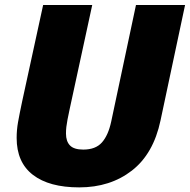

<svg xmlns="http://www.w3.org/2000/svg" viewBox="-20 -758 782 790"><path d="M640.5 -262.5Q611.5 -125 522.5 -56Q433.5 13 306 13Q182.5 13 115.5 -38.5Q48.5 -90 48.5 -190.5Q48.5 -223 54.2 -255.5Q60 -288 71 -340L157.5 -737.5H359.5L266.5 -308.5Q261 -283.5 257.8 -266.2Q254.5 -249 253 -235.8Q251.5 -222.5 251.5 -208.5Q251.5 -176.5 268 -159.5Q284.5 -142.5 322.5 -142.5Q373.5 -142.5 399.5 -172Q425.5 -201.5 437.5 -257.5L539.5 -737.5H741.5Z"/></svg>

Font: Epilogue Black
Style: Italic
Weight: 900
Italic angle: -12°
Designer: Tyler Finck
Foundry: Etcetera Type Co
Version: Version 2.111